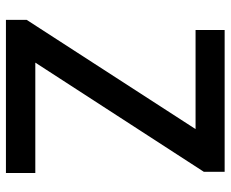

<svg xmlns="http://www.w3.org/2000/svg" viewBox="-85 -692 777 647"><g transform="rotate(90 303.5 -368.5)"><path d="M47 0V-70L415 -639H81V-737H559V-667L191 -99H563V0Z"/></g></svg>

Font: Source Han Sans Medium
Style: Regular
Weight: 500
Designer: Ryoko NISHIZUKA Ë•øÂ°öÊ∂ºÂ≠ê (kana, bopomofo & ideographs); Paul D. Hunt (Latin, Greek & Cyrillic); Sandoll Communicatio
Foundry: Adobe
Version: Version 2.004;hotconv 1.0.118;makeotfexe 2.5.65603